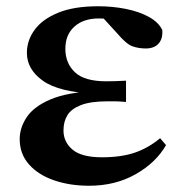

<svg xmlns="http://www.w3.org/2000/svg" viewBox="-20 -577 584 614"><path d="M265 17Q203 17 152.5 -0.5Q102 -18 72.5 -51.5Q43 -85 43 -132Q43 -169 66 -203Q89 -237 142.5 -259.5Q196 -282 287 -286V-277Q169 -282 117.5 -318.5Q66 -355 66 -408Q66 -448 91 -482Q116 -516 166.5 -536.5Q217 -557 294 -557Q340 -557 382.5 -548.5Q425 -540 456 -523Q487 -506 499 -481Q501 -453 487 -437.5Q473 -422 446 -422Q423 -422 403.5 -429Q384 -436 356 -469L292 -539L354 -541L380 -514Q352 -516 332.5 -517Q313 -518 296 -518Q247 -518 218 -492Q189 -466 189 -421Q189 -375 219.5 -346Q250 -317 320 -317Q335 -317 349.5 -317.5Q364 -318 383 -319V-251Q359 -253 346.5 -253Q334 -253 324 -253Q270 -253 239 -241Q208 -229 195.5 -208.5Q183 -188 183 -160Q183 -123 212 -98.5Q241 -74 306 -74Q368 -74 411.5 -89Q455 -104 492 -135L511 -113Q479 -57 414 -20Q349 17 265 17Z"/></svg>

Font: Noto Serif JP ExtraBold
Style: Regular
Weight: 800
Designer: Ryoko NISHIZUKA 西塚涼子 (kana & ideographs); Frank Grießhammer (Latin, Greek & Cyrillic); Wenlong ZHANG 张文龙 (bopomofo); San
Foundry: Adobe
Version: Version 2.003-H1;hotconv 1.1.1;makeotfexe 2.6.0